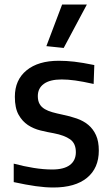

<svg xmlns="http://www.w3.org/2000/svg" viewBox="-20 -822 495 853"><path d="M186 -617 256 -802H366L263 -609ZM217 11Q181 11 138.5 5Q96 -1 41 -13V-95Q86 -83 129.5 -76Q173 -69 212 -69Q264 -69 290.5 -89Q317 -109 317 -146Q317 -185 291.5 -203Q266 -221 219 -230Q190 -235 159.5 -242.5Q129 -250 104 -266.5Q79 -283 62.5 -312.5Q46 -342 46 -392Q46 -467 98 -509.5Q150 -552 241 -552Q275 -552 310 -548Q345 -544 399 -533L396 -449Q347 -460 314 -464.5Q281 -469 254 -469Q202 -469 175 -449.5Q148 -430 148 -395Q148 -374 156 -360Q164 -346 178.5 -337.5Q193 -329 212.5 -323.5Q232 -318 256 -313Q291 -306 321 -295.5Q351 -285 372.5 -267Q394 -249 406.5 -221.5Q419 -194 419 -153Q419 -75 366.5 -32Q314 11 217 11Z"/></svg>

Font: Encode Sans Narrow
Style: Medium
Weight: 500
Designer: Pablo Impallari, Andres Torresi
Foundry: Pablo Impallari, Andres Torresi
Version: Version 1.000; ttfautohint (v1.00) -l 8 -r 50 -G 200 -x 14 -